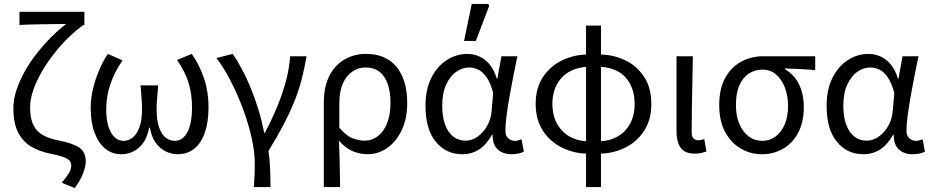

<svg xmlns="http://www.w3.org/2000/svg" viewBox="-20 -772 4736 976"><path d="M360 184 294 157Q320 125 331 107Q342 89 342 69Q342 54 333 44Q324 34 300.5 25.5Q277 17 231 8Q182 -2 140.5 -25.5Q99 -49 73.5 -96Q48 -143 48 -222Q48 -267 64 -315Q80 -363 107 -411Q134 -459 169 -503Q204 -547 241.5 -584.5Q279 -622 316 -650Q289 -650 245.5 -649.5Q202 -649 156.5 -648Q111 -647 79 -645V-712H409V-645H404Q367 -619 328.5 -581.5Q290 -544 255 -499.5Q220 -455 192.5 -407.5Q165 -360 149 -313.5Q133 -267 133 -226Q133 -169 150.5 -135Q168 -101 201 -83.5Q234 -66 279 -58Q349 -44 382.5 -22Q416 0 416 50Q416 72 403 107.5Q390 143 360 184Z M595 12Q550 12 515.5 -16Q481 -44 461 -96.5Q441 -149 441 -224Q441 -271 452.5 -319.5Q464 -368 483.5 -414Q503 -460 528 -498L603 -465Q562 -406 541 -344Q520 -282 520 -216Q520 -142 544 -99Q568 -56 609 -56Q632 -56 653.5 -72Q675 -88 688.5 -124Q702 -160 702 -220Q702 -239 700.5 -256.5Q699 -274 698 -294.5Q697 -315 694 -338H784Q782 -315 780.5 -294.5Q779 -274 777.5 -256.5Q776 -239 776 -220Q776 -158 789.5 -122Q803 -86 824 -71Q845 -56 868 -56Q909 -56 932.5 -100Q956 -144 956 -227Q956 -293 939 -349.5Q922 -406 880 -467L955 -498Q995 -440 1017.5 -372.5Q1040 -305 1040 -228Q1040 -152 1021.5 -98.5Q1003 -45 968 -16.5Q933 12 883 12Q834 12 794 -21.5Q754 -55 742 -123H738Q725 -55 686.5 -21.5Q648 12 595 12Z M1270 179Q1272 157 1273 139.5Q1274 122 1274.5 103.5Q1275 85 1275 58Q1275 -2 1258.5 -74.5Q1242 -147 1214 -221.5Q1186 -296 1151.5 -362.5Q1117 -429 1080 -477L1163 -498Q1185 -467 1209 -422Q1233 -377 1255 -323.5Q1277 -270 1294.5 -212Q1312 -154 1323 -97H1327Q1359 -158 1386 -222Q1413 -286 1431.5 -352Q1450 -418 1455 -486H1538Q1528 -425 1513.5 -369Q1499 -313 1476.5 -257Q1454 -201 1422 -139.5Q1390 -78 1345 -5Q1351 38 1353 87.5Q1355 137 1355 179Z M1626 179V-248Q1626 -333 1655 -388Q1684 -443 1732.5 -470.5Q1781 -498 1840 -498Q1942 -498 1996 -431.5Q2050 -365 2050 -250Q2050 -168 2021.5 -109Q1993 -50 1947 -19Q1901 12 1850 12Q1811 12 1774 -3Q1737 -18 1703 -57Q1705 -13 1706 24.5Q1707 62 1707.5 99Q1708 136 1709 179ZM1835 -57Q1871 -57 1901 -80Q1931 -103 1948 -146.5Q1965 -190 1965 -250Q1965 -303 1951.5 -343.5Q1938 -384 1910 -406.5Q1882 -429 1837 -429Q1802 -429 1771.5 -408.5Q1741 -388 1723 -348Q1705 -308 1705 -247V-123Q1739 -82 1771.5 -69.5Q1804 -57 1835 -57Z M2330 12Q2247 12 2195 -51.5Q2143 -115 2143 -234Q2143 -318 2173 -377Q2203 -436 2251.5 -467Q2300 -498 2356 -498Q2386 -498 2415.5 -485.5Q2445 -473 2468.5 -445Q2492 -417 2506 -371H2508L2529 -486H2610Q2600 -438 2589.5 -385.5Q2579 -333 2570 -281.5Q2561 -230 2555 -185Q2549 -140 2549 -107Q2549 -82 2563.5 -69Q2578 -56 2597 -56Q2606 -56 2615 -58.5Q2624 -61 2631 -64L2643 -1Q2633 4 2617.5 8Q2602 12 2580 12Q2537 12 2510.5 -12Q2484 -36 2484 -87H2481Q2426 12 2330 12ZM2347 -57Q2379 -57 2408 -77.5Q2437 -98 2456.5 -132.5Q2476 -167 2479 -208L2487 -299Q2473 -352 2453 -380Q2433 -408 2410.5 -418.5Q2388 -429 2365 -429Q2330 -429 2299 -407Q2268 -385 2248 -342Q2228 -299 2228 -235Q2228 -151 2260 -104Q2292 -57 2347 -57ZM2339 -564 2378 -752H2462L2467 -743L2399 -564Z M2959 179V-642H3035V179ZM2969 9Q2900 9 2839 -20.5Q2778 -50 2740.5 -106.5Q2703 -163 2703 -244Q2703 -325 2740.5 -381Q2778 -437 2839 -466Q2900 -495 2969 -495L2965 -432Q2917 -431 2876.5 -409Q2836 -387 2812 -344.5Q2788 -302 2788 -244Q2788 -185 2812 -142.5Q2836 -100 2876.5 -77.5Q2917 -55 2965 -54ZM3026 9 3029 -54Q3078 -55 3118.5 -77.5Q3159 -100 3182.5 -142.5Q3206 -185 3206 -244Q3206 -302 3183.5 -344.5Q3161 -387 3121 -409Q3081 -431 3029 -432L3026 -495Q3097 -495 3157.5 -466Q3218 -437 3254.5 -381Q3291 -325 3291 -244Q3291 -163 3254 -106.5Q3217 -50 3156 -20.5Q3095 9 3026 9Z M3512 9Q3478 9 3458 -4Q3438 -17 3428.5 -42.5Q3419 -68 3419 -104V-486H3502Q3501 -420 3499.5 -352.5Q3498 -285 3497 -220.5Q3496 -156 3496 -98Q3496 -77 3505.5 -68Q3515 -59 3530 -59Q3537 -59 3544 -60.5Q3551 -62 3560 -65L3571 -2Q3560 2 3546 5.5Q3532 9 3512 9Z M3854 12Q3795 12 3745.5 -17Q3696 -46 3666 -101.5Q3636 -157 3636 -238Q3636 -323 3667.5 -378Q3699 -433 3749.5 -459.5Q3800 -486 3858 -486H4124V-416Q4083 -419 4047 -421Q4011 -423 3970 -424V-420Q4015 -395 4040.5 -345.5Q4066 -296 4066 -227Q4066 -152 4038 -98.5Q4010 -45 3961.5 -16.5Q3913 12 3854 12ZM3855 -56Q3893 -56 3922.5 -78Q3952 -100 3969 -139.5Q3986 -179 3986 -234Q3986 -283 3970.5 -325Q3955 -367 3926 -392.5Q3897 -418 3856 -418Q3817 -418 3786.5 -398Q3756 -378 3738.5 -338Q3721 -298 3721 -238Q3721 -182 3738.5 -141.5Q3756 -101 3786 -78.5Q3816 -56 3855 -56Z M4369 12Q4286 12 4234 -51.5Q4182 -115 4182 -234Q4182 -318 4212 -377Q4242 -436 4290.5 -467Q4339 -498 4395 -498Q4425 -498 4454.5 -485.5Q4484 -473 4507.5 -445Q4531 -417 4545 -371H4547L4568 -486H4649Q4639 -438 4628.5 -385.5Q4618 -333 4609 -281.5Q4600 -230 4594 -185Q4588 -140 4588 -107Q4588 -82 4602.5 -69Q4617 -56 4636 -56Q4645 -56 4654 -58.5Q4663 -61 4670 -64L4682 -1Q4672 4 4656.5 8Q4641 12 4619 12Q4576 12 4549.5 -12Q4523 -36 4523 -87H4520Q4465 12 4369 12ZM4386 -57Q4418 -57 4447 -77.5Q4476 -98 4495.5 -132.5Q4515 -167 4518 -208L4526 -299Q4512 -352 4492 -380Q4472 -408 4449.5 -418.5Q4427 -429 4404 -429Q4369 -429 4338 -407Q4307 -385 4287 -342Q4267 -299 4267 -235Q4267 -151 4299 -104Q4331 -57 4386 -57Z"/></svg>

Font: Source Sans 3
Style: Regular
Weight: 400
Designer: Paul D. Hunt
Foundry: Adobe
Version: Version 3.046;hotconv 1.0.118;makeotfexe 2.5.65603